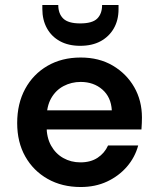

<svg xmlns="http://www.w3.org/2000/svg" viewBox="-20 -739 633 771"><path d="M304 12Q229 12 171.5 -20.5Q114 -53 81.5 -110.5Q49 -168 49 -245Q49 -323 81 -382Q113 -441 170.5 -474.5Q228 -508 304 -508Q378 -508 433 -475.5Q488 -443 519 -389Q550 -335 550 -267Q550 -257 549.5 -245Q549 -233 548 -219H135V-296H429Q426 -349 391 -379.5Q356 -410 304 -410Q267 -410 235.5 -393.5Q204 -377 185.5 -344.5Q167 -312 167 -262V-233Q167 -187 185 -154.5Q203 -122 234 -104.5Q265 -87 303 -87Q344 -87 372 -105.5Q400 -124 414 -155H535Q522 -107 489.5 -69.5Q457 -32 410 -10Q363 12 304 12ZM302 -555Q255 -555 221 -573.5Q187 -592 168.5 -625.5Q150 -659 150 -703V-719H214Q214 -684 234 -664.5Q254 -645 302 -645Q351 -645 370.5 -664.5Q390 -684 390 -719H456V-702Q456 -658 437 -625Q418 -592 384 -573.5Q350 -555 302 -555Z"/></svg>

Font: DM Sans 24pt SemiBold
Style: Regular
Weight: 600
Designer: Colophon Foundry, Jonny Pinhorn
Foundry: Colophon Foundry
Version: Version 4.004;gftools[0.9.30]